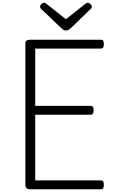

<svg xmlns="http://www.w3.org/2000/svg" viewBox="-20 -1387 834 1407"><path d="M202 0Q184 0 175 -8Q166 -16 166 -32V-1072Q166 -1084 175 -1090Q184 -1096 202 -1096H719Q731 -1096 736 -1089Q741 -1082 741 -1064Q741 -1046 736 -1038.5Q731 -1031 719 -1031H238V-611H643Q655 -611 660.5 -604Q666 -597 666 -579Q666 -561 660.5 -553.5Q655 -546 643 -546H238V-65H719Q731 -65 736 -58Q741 -51 741 -33Q741 -15 736 -7.5Q731 0 719 0ZM624 -1367Q632 -1367 642.5 -1357.5Q653 -1348 653 -1338Q653 -1336 652.5 -1332.5Q652 -1329 647 -1324L498 -1180Q491 -1175 484.5 -1169.5Q478 -1164 463 -1164Q449 -1164 442.5 -1169.5Q436 -1175 430 -1180L279 -1324Q275 -1329 274.5 -1333Q274 -1337 274 -1339Q274 -1349 284 -1358Q294 -1367 302 -1367Q309 -1367 313.5 -1364Q318 -1361 323 -1357L463 -1246L603 -1357Q610 -1361 614 -1364Q618 -1367 624 -1367Z"/></svg>

Font: Playwrite FR Moderne Light
Style: Regular
Weight: 300
Version: Version 1.002